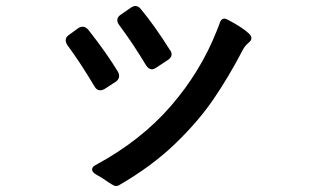

<svg xmlns="http://www.w3.org/2000/svg" viewBox="-20 -604 1040 640"><path d="M486 -373Q476 -373 467 -386Q424 -458 377 -521Q371 -529 371 -537Q371 -547 381 -554Q388 -559 417 -579Q425 -584 431 -584Q442 -584 450 -573Q495 -519 546 -438Q552 -431 552 -423Q552 -413 541 -405Q511 -385 500 -378Q492 -373 486 -373ZM342 4Q320 -12 301 -22Q287 -30 287 -39Q287 -48 299 -54Q449 -135 548.5 -249.5Q648 -364 702 -500L711 -523Q716 -542 728 -542Q732 -542 740 -538Q789 -512 810 -492Q814 -488 816 -484.5Q818 -481 818 -476Q818 -469 809 -462Q795 -450 789 -437Q742 -347 691 -272.5Q640 -198 563 -124Q486 -50 379 12Q374 16 366 16Q361 16 352.5 10.5Q344 5 342 4ZM314 -303Q302 -303 295 -316Q246 -398 205 -453Q199 -462 199 -470Q199 -480 209 -487L242 -511Q249 -515 255 -515Q266 -515 275 -504Q337 -425 373 -365Q377 -358 377 -350Q377 -341 368 -333L328 -307Q321 -303 314 -303Z"/></svg>

Font: Shippori Gochic B2 Bold
Style: Regular
Weight: 700
Designer: FONTDASU
Foundry: FONTDASU / Google Inc. / but / Adobe
Version: Version 1.130